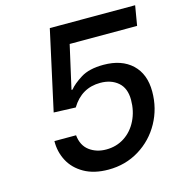

<svg xmlns="http://www.w3.org/2000/svg" viewBox="-105 -793 834 891"><g transform="rotate(-15 312.0 -347.5)"><path d="M99 -188H203Q208 -138 241.5 -113Q275 -88 322 -88Q371 -88 409.5 -113Q448 -138 470 -182.5Q492 -227 492 -281Q492 -337 459 -365.5Q426 -394 374 -394Q284 -394 235 -313L130 -317L214 -700H624L608 -605H284L237 -397H242Q260 -420 300.5 -445.5Q341 -471 410 -471Q497 -471 547 -424Q597 -377 597 -293Q597 -212 559.5 -144Q522 -76 456 -35.5Q390 5 308 5Q239 5 191.5 -22Q144 -49 121 -93Q98 -137 99 -188Z"/></g></svg>

Font: Be Vietnam Medium
Style: Italic
Weight: 500
Italic angle: -9.444°
Designer: Gabriel Lam
Foundry: TypeRant
Version: Version 3.000